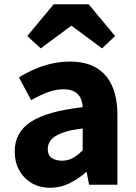

<svg xmlns="http://www.w3.org/2000/svg" viewBox="-20 -867 638 901"><path d="M216 14Q165 14 127.5 -8.5Q90 -31 69.5 -69.5Q49 -108 49 -156Q49 -246 125 -295.5Q201 -345 368 -364Q367 -389 357.5 -408Q348 -427 328.5 -437.5Q309 -448 278 -448Q241 -448 204 -434Q167 -420 126 -397L69 -504Q105 -526 143 -542.5Q181 -559 222.5 -568.5Q264 -578 308 -578Q381 -578 430 -550Q479 -522 505 -466Q531 -410 531 -325V0H398L387 -58H382Q347 -27 305.5 -6.5Q264 14 216 14ZM271 -113Q300 -113 323 -126Q346 -139 368 -162V-264Q307 -257 270.5 -243Q234 -229 219 -210Q204 -191 204 -168Q204 -139 222.5 -126Q241 -113 271 -113ZM108 -698 232 -847H396L520 -698L459 -640L317 -745H313L171 -640Z"/></svg>

Font: Noto Sans SC Thin ExtraBold
Style: Regular
Weight: 800
Version: Version 2.004-H2;hotconv 1.0.118;makeotfexe 2.5.65603